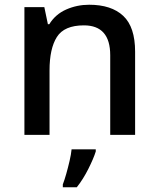

<svg xmlns="http://www.w3.org/2000/svg" viewBox="-20 -569 670 810"><path d="M356 -549Q450 -549 500 -502Q550 -455 550 -351V0H445V-336Q445 -462 334 -462Q251 -462 220 -413Q189 -364 189 -272V0H83V-539H167L182 -467H188Q214 -509 259.5 -529Q305 -549 356 -549ZM384 70Q375 99 353 143Q331 187 304 221H245V209Q252 191 259.5 164.5Q267 138 273.5 110Q280 82 282 61H384Z"/></svg>

Font: Noto Sans Myanmar Medium
Style: Regular
Weight: 500
Designer: Monotype Design Team
Foundry: Monotype Imaging Inc.
Version: Version 2.107; ttfautohint (v1.8.4.7-5d5b)